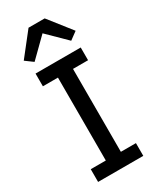

<svg xmlns="http://www.w3.org/2000/svg" viewBox="-235 -1005 877 1071"><g transform="rotate(-30 203.5 -469.5)"><path d="M58 0V-82H155V-616H58V-698H349V-616H252V-82H349V0ZM256 -939 371 -793 322 -757 204 -873 86 -757 37 -793 152 -939Z"/></g></svg>

Font: IBM Plex Sans Text
Style: Regular
Weight: 450
Designer: Mike Abbink, Paul van der Laan, Pieter van Rosmalen
Foundry: Bold Monday
Version: Version 3.005